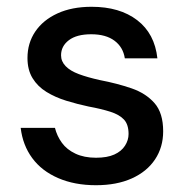

<svg xmlns="http://www.w3.org/2000/svg" viewBox="-20 -534 551 566"><path d="M263 12Q200 12 151.5 -9Q103 -30 75 -68Q47 -106 41 -157H142Q148 -133 162.5 -113Q177 -93 202.5 -81Q228 -69 263 -69Q296 -69 317 -78.5Q338 -88 348.5 -104.5Q359 -121 359 -139Q359 -167 345.5 -181.5Q332 -196 305.5 -204.5Q279 -213 241 -220Q208 -227 175.5 -237Q143 -247 117 -263Q91 -279 76 -303.5Q61 -328 61 -363Q61 -407 84 -441Q107 -475 149.5 -494.5Q192 -514 250 -514Q333 -514 384.5 -474.5Q436 -435 444 -362H348Q343 -395 317.5 -414Q292 -433 249 -433Q206 -433 183 -415.5Q160 -398 160 -371Q160 -353 173.5 -339Q187 -325 212.5 -315.5Q238 -306 274 -298Q326 -288 368 -273.5Q410 -259 435.5 -230Q461 -201 461 -147Q461 -100 437 -64Q413 -28 368.5 -8Q324 12 263 12Z"/></svg>

Font: DM Sans 16pt Medium
Style: Regular
Weight: 500
Version: Version 4.004;gftools[0.9.30]